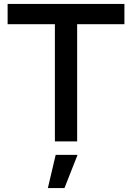

<svg xmlns="http://www.w3.org/2000/svg" viewBox="-20 -724 675 983"><path d="M19 -704H617V-600H375V0H261V-600H19ZM265 69H377L310 239H225Z"/></svg>

Font: CBA Beacon Sans Bold
Style: Regular
Weight: 700
Designer: Wei Huang
Foundry: Wei Huang
Version: Version 1.002